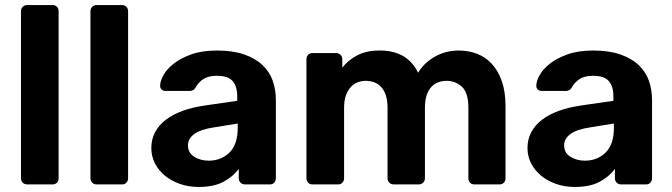

<svg xmlns="http://www.w3.org/2000/svg" viewBox="-20 -730 2659 760"><path d="M88 0Q77 0 70 -7Q63 -14 63 -25V-685Q63 -696 70 -703Q77 -710 88 -710H188Q199 -710 205.5 -703Q212 -696 212 -685V-25Q212 -14 205.5 -7Q199 0 188 0Z M363 0Q352 0 345 -7Q338 -14 338 -25V-685Q338 -696 345 -703Q352 -710 363 -710H463Q474 -710 480.5 -703Q487 -696 487 -685V-25Q487 -14 480.5 -7Q474 0 463 0Z M766 10Q726 10 692 -2Q658 -14 633 -34.5Q608 -55 593.5 -83Q579 -111 579 -144Q579 -179 594 -207Q609 -235 636.5 -256Q664 -277 702.5 -291Q741 -305 788 -312L919 -331V-349Q919 -388 901 -409Q883 -430 838 -430Q805 -430 785 -417Q765 -404 754 -383Q746 -370 731 -370H636Q625 -370 619 -376.5Q613 -383 614 -392Q614 -409 627 -432.5Q640 -456 667 -477.5Q694 -499 736.5 -514.5Q779 -530 839 -530Q902 -530 946.5 -514.5Q991 -499 1019 -472.5Q1047 -446 1059.5 -410.5Q1072 -375 1072 -334V-25Q1072 -14 1065.5 -7Q1059 0 1048 0H950Q939 0 932 -7Q925 -14 925 -25V-62Q905 -33 866.5 -11.5Q828 10 766 10ZM806 -94Q855 -94 888 -126Q921 -158 921 -224V-241L828 -226Q774 -218 749 -199.5Q724 -181 724 -155Q724 -125 749 -109.5Q774 -94 806 -94Z M1217 0Q1206 0 1199.5 -7Q1193 -14 1193 -25V-495Q1193 -506 1199.5 -513Q1206 -520 1217 -520H1310Q1321 -520 1328 -513Q1335 -506 1335 -495V-462Q1355 -489 1390.5 -509Q1426 -529 1476 -530Q1591 -533 1635 -442Q1658 -481 1701 -505.5Q1744 -530 1796 -530Q1835 -530 1868.5 -517Q1902 -504 1927 -477Q1952 -450 1966.5 -408.5Q1981 -367 1981 -310V-25Q1981 -14 1974.5 -7Q1968 0 1957 0H1858Q1847 0 1840.5 -7Q1834 -14 1834 -25V-303Q1834 -363 1808.5 -386.5Q1783 -410 1747 -410Q1731 -410 1715.5 -404.5Q1700 -399 1688 -386.5Q1676 -374 1669 -353.5Q1662 -333 1662 -303V-25Q1662 -14 1655 -7Q1648 0 1637 0H1539Q1528 0 1521 -7Q1514 -14 1514 -25V-303Q1514 -333 1507 -353.5Q1500 -374 1488 -386.5Q1476 -399 1460.5 -404.5Q1445 -410 1428 -410Q1412 -410 1396.5 -404.5Q1381 -399 1369 -386Q1357 -373 1349.5 -353Q1342 -333 1342 -303V-25Q1342 -14 1335.5 -7Q1329 0 1318 0Z M2255 10Q2215 10 2181 -2Q2147 -14 2122 -34.5Q2097 -55 2082.5 -83Q2068 -111 2068 -144Q2068 -179 2083 -207Q2098 -235 2125.5 -256Q2153 -277 2191.5 -291Q2230 -305 2277 -312L2408 -331V-349Q2408 -388 2390 -409Q2372 -430 2327 -430Q2294 -430 2274 -417Q2254 -404 2243 -383Q2235 -370 2220 -370H2125Q2114 -370 2108 -376.5Q2102 -383 2103 -392Q2103 -409 2116 -432.5Q2129 -456 2156 -477.5Q2183 -499 2225.5 -514.5Q2268 -530 2328 -530Q2391 -530 2435.5 -514.5Q2480 -499 2508 -472.5Q2536 -446 2548.5 -410.5Q2561 -375 2561 -334V-25Q2561 -14 2554.5 -7Q2548 0 2537 0H2439Q2428 0 2421 -7Q2414 -14 2414 -25V-62Q2394 -33 2355.5 -11.5Q2317 10 2255 10ZM2295 -94Q2344 -94 2377 -126Q2410 -158 2410 -224V-241L2317 -226Q2263 -218 2238 -199.5Q2213 -181 2213 -155Q2213 -125 2238 -109.5Q2263 -94 2295 -94Z"/></svg>

Font: Fz Rubik SemBd
Style: Regular
Weight: 600
Designer: Hubert and Fischer
Foundry: Hubert and Fischer
Version: Vit hóa bi FontZin.com